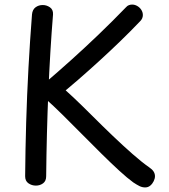

<svg xmlns="http://www.w3.org/2000/svg" viewBox="-20 -799 738 840"><path d="M182 -28Q182 -7 168.5 3Q155 13 137 13Q119 13 104.5 3Q90 -7 90 -28Q91 -144 94.5 -263Q98 -382 104.5 -501.5Q111 -621 120 -736Q122 -757 135.5 -767Q149 -777 167 -777Q184 -777 198.5 -767Q213 -757 212 -736Q199 -575 191.5 -396Q184 -217 182 -28ZM615 21Q602 21 590 15Q578 9 563 -1Q538 -19 502 -52Q466 -85 424 -126.5Q382 -168 338.5 -212Q295 -256 254 -296.5Q213 -337 178 -368V-437Q233 -484 292 -537Q351 -590 411.5 -648Q472 -706 531 -767Q537 -774 544 -776.5Q551 -779 558 -779Q570 -779 581 -772.5Q592 -766 598.5 -755.5Q605 -745 605 -733Q605 -718 593 -706Q549 -660 504.5 -617Q460 -574 414.5 -532.5Q369 -491 322.5 -450.5Q276 -410 226 -370L236 -430Q264 -408 302.5 -371.5Q341 -335 384.5 -291.5Q428 -248 473 -205Q518 -162 559.5 -125.5Q601 -89 634 -66Q658 -50 658 -28Q658 -18 652.5 -6.5Q647 5 637.5 13Q628 21 615 21Z"/></svg>

Font: Playpen Sans
Style: Regular
Weight: 400
Designer: Laura Meseguer, Veronika Burian, José Scaglione, Kostas Bartsokas, Vera Evstafieva, Tom Grace, Yorlmar Campos
Foundry: TypeTogether
Version: Version 2.000